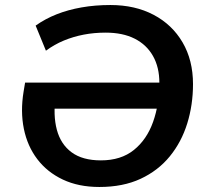

<svg xmlns="http://www.w3.org/2000/svg" viewBox="-20 -735 825 765"><path d="M376 10Q293 10 230.5 -19.5Q168 -49 128.5 -101Q89 -153 75 -222Q61 -291 74 -370L80 -406H651L636 -302H161L202 -353Q191 -276 206.5 -218Q222 -160 265.5 -128Q309 -96 382 -96Q462 -96 513.5 -137.5Q565 -179 590 -249.5Q615 -320 615 -405Q615 -467 589.5 -512Q564 -557 516.5 -581Q469 -605 401 -605Q355 -605 313.5 -597Q272 -589 234.5 -573.5Q197 -558 163 -533L122 -633Q160 -660 205.5 -678Q251 -696 305 -705.5Q359 -715 420 -715Q518 -715 592 -676Q666 -637 707.5 -566Q749 -495 749 -400Q749 -317 726 -243Q703 -169 656.5 -112Q610 -55 540 -22.5Q470 10 376 10Z"/></svg>

Font: Nunito Sans 12pt ExtraLight
Style: Italic
Weight: 200
Italic angle: -9°
Designer: Vernon Adams
Foundry: Vernon Adams
Version: Version 3.101;gftools[0.9.27]